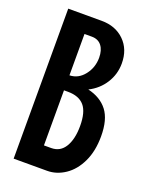

<svg xmlns="http://www.w3.org/2000/svg" viewBox="-134 -771 656 842"><g transform="rotate(20 194.5 -350.0)"><path d="M36 -700H192Q257 -700 298 -660Q339 -620 339 -554Q339 -504 312.5 -462Q286 -420 240 -397Q300 -383 331.5 -342Q363 -301 363 -223Q363 -154 339 -103.5Q315 -53 275.5 -26.5Q236 0 192 0H36ZM175 -100Q217 -100 239 -136.5Q261 -173 261 -234Q261 -299 236 -328Q211 -357 160 -357H141V-100ZM237 -544Q237 -579 221 -599.5Q205 -620 175 -620H141V-427Q182 -428 209.5 -463Q237 -498 237 -544Z"/></g></svg>

Font: Piscolabis
Style: Regular
Weight: 400
Designer: Ariel Martín Pérez
Foundry: Tunera Type Foundry
Version: Version 1.000